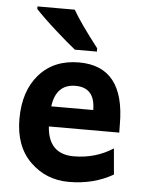

<svg xmlns="http://www.w3.org/2000/svg" viewBox="-54 -800 666 857"><g transform="rotate(5 279.0 -371.0)"><path d="M286.1 12.7Q184.1 12.7 113.3 -56.6Q42.5 -126 42.5 -248.5Q42.5 -374 108.2 -448.2Q173.8 -522.5 286.1 -522.5Q491.2 -522.5 491.2 -262.7L491.7 -226.1H176.3Q184.6 -103 298.3 -103Q396 -103 474.1 -153.8L484.4 -37.6Q397.9 12.7 286.1 12.7ZM367.2 -316.4Q367.2 -417 279.3 -417Q192.4 -417 179.2 -316.4ZM360.8 -577.6H262.2Q231.4 -601.6 171.9 -654.8Q112.3 -708 79.1 -744.1V-755.4H246.1Q276.9 -700.7 360.8 -592.3Z"/></g></svg>

Font: Cadman
Style: Bold
Weight: 700
Designer: Paul James MIller
Foundry: High-Logic / Made with FontCreator
Version: Version 2.114;March 28, 2021;FontCreator 13.0.0.2683 64-bit